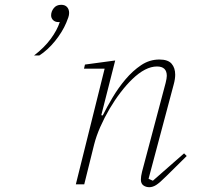

<svg xmlns="http://www.w3.org/2000/svg" viewBox="-20 -768 825 800"><path d="M122 -537Q164 -569 191 -605.5Q218 -642 229 -676H223Q210 -676 201.5 -684Q193 -692 193 -704Q193 -720 204 -734Q215 -748 235 -748Q251 -748 259.5 -738.5Q268 -729 268 -714Q268 -705 264.5 -695Q261 -685 256 -673Q248 -654 236 -634.5Q224 -615 209 -596.5Q194 -578 177 -562.5Q160 -547 144 -537H122ZM602 12Q588 12 577.5 4.5Q567 -3 567 -20Q567 -33 572 -53L670 -422Q675 -442 675 -452Q675 -491 634 -491Q586 -491 531 -438Q507 -415 482.5 -383Q458 -351 436.5 -314.5Q415 -278 398 -239.5Q381 -201 372 -165L331 0H296L416 -482H330L334 -499L460 -516L402 -288L408 -287Q425 -321 449 -361.5Q473 -402 503 -437.5Q533 -473 568 -496.5Q603 -520 644 -520Q680 -520 695 -502.5Q710 -485 710 -457Q710 -439 704 -417L599 -23L617 -15L747 -129L758 -118L674 -35Q645 -6 630.5 3Q616 12 602 12Z"/></svg>

Font: IBM Plex Serif ExtraLight
Style: Italic
Weight: 200
Italic angle: -14°
Designer: Mike Abbink, Paul van der Laan, Pieter van Rosmalen
Foundry: Bold Monday
Version: Version 2.5